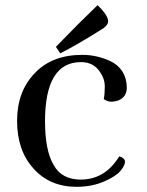

<svg xmlns="http://www.w3.org/2000/svg" viewBox="-20 -711 570 742"><path d="M453 -435Q436 -461 406 -475Q354 -499 298 -499Q182 -499 115 -429Q46 -358 46 -244Q46 -129 110 -59Q173 11 276 11Q333 11 381 -9Q427 -29 445 -50Q463 -71 463 -86Q463 -100 441 -107Q386 -17 292 -17Q218 -17 187 -74Q154 -130 154 -242Q154 -471 293 -471Q342 -471 367 -432Q385 -406 385 -378Q385 -347 381 -328Q395 -318 411 -318Q423 -318 438 -323Q470 -337 470 -372Q470 -407 453 -435ZM380 -602Q398 -616 398 -628Q398 -652 357 -691Q288 -625 196 -530L213 -505Q272 -534 380 -602Z"/></svg>

Font: Rufina
Style: Regular
Weight: 400
Designer: Martin Sommaruga
Foundry: Martin Sommaruga
Version: Version